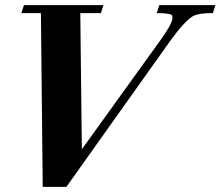

<svg xmlns="http://www.w3.org/2000/svg" viewBox="-20 -710 857 746"><path d="M817 -690 807 -659Q756 -660 731 -648Q715 -639 693 -615.5Q671 -592 642 -552L238 16H146L139 -659H63L73 -690H382L372 -659H292L298 -130L602 -552Q647 -614 650 -638Q650 -645 649 -649Q646 -659 589 -659L599 -690Z"/></svg>

Font: DG Didot
Style: Bold Italic
Weight: 700
Designer: David Gatwood, Takis Katsoulidis, and George D. Matthiopoulos
Foundry: David Gatwood
Version: Version 1.0